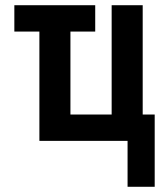

<svg xmlns="http://www.w3.org/2000/svg" viewBox="-20 -540 640 736"><path d="M469 176V0H131V-419H35V-520H345V-419H250V-101H408V-520H527V-101H573V176Z"/></svg>

Font: R Plex Mono
Style: Bold
Weight: 700
Monospace: yes
Designer: Belleve Invis
Foundry: Belleve Invis
Version: Version 31.8.0